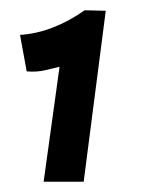

<svg xmlns="http://www.w3.org/2000/svg" viewBox="-20 -552 276 374"><path d="M32 -413 19 -484Q82 -488 145 -532L186 -531L143 -198H65L96 -422Q91 -421 71.5 -416Q52 -411 32 -413Z"/></svg>

Font: Bellota Text
Style: Bold Italic
Weight: 700
Italic angle: -7.5°
Designer: Kemie Guaida
Foundry: Kemie Guaida
Version: Version 4.001